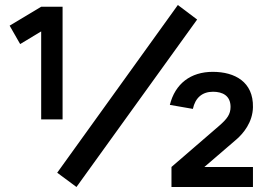

<svg xmlns="http://www.w3.org/2000/svg" viewBox="-20 -747 1080 767"><path d="M767.5 -669 690.5 -727 208.5 -57 285.5 0ZM230 -270V-720H144.5L18.5 -644.5L60.5 -571L144.5 -621.5V-270ZM990.5 0V-80H796.5L925 -190.5C951 -213 989.5 -258 990.5 -319C992.5 -419.5 918.5 -460 830 -460C741.5 -460 679.5 -412.5 658.5 -328L750.5 -312C760 -356 787.5 -380.5 831 -380.5C869.5 -380.5 901 -364.5 901 -320C901 -291 888 -272.5 855 -244L665 -80V0Z"/></svg>

Font: Vela Sans ExtBd
Style: Regular
Weight: 800
Designer: Principal design: Mikhail Sharanda - project Manrope.
Design modification: Ravid Balaliev
Foundry: Mikhail Sharanda
Version: Version 1.001